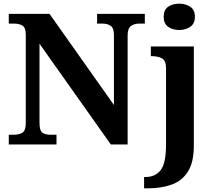

<svg xmlns="http://www.w3.org/2000/svg" viewBox="-20 -790 1174 1050"><path d="M28 0V-53H53Q83 -53 102 -64Q121 -75 121 -118V-600Q121 -640 102 -650.5Q83 -661 58 -661H28V-714H251L603 -216V-600Q603 -637 585 -649Q567 -661 541 -661H511V-714H772V-661H741Q714 -661 696 -647.5Q678 -634 678 -596V0H586L196 -551V-118Q196 -75 212.5 -64Q229 -53 259 -53H289V0ZM960 -626Q924 -626 899.5 -643.5Q875 -661 875 -698Q875 -736 899.5 -753Q924 -770 960 -770Q995 -770 1020.5 -753Q1046 -736 1046 -698Q1046 -661 1020.5 -643.5Q995 -626 960 -626ZM768 240V178H775Q830 178 859 140Q888 102 888 0V-417Q888 -460 864.5 -471.5Q841 -483 809 -483H805V-536H1040V8Q1040 97 1008 148Q976 199 919 219.5Q862 240 788 240Z"/></svg>

Font: Noto Serif
Style: Bold
Weight: 700
Designer: Monotype Design Team
Foundry: Monotype Imaging Inc.
Version: Version 2.014